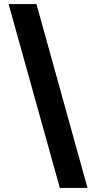

<svg xmlns="http://www.w3.org/2000/svg" viewBox="-20 -801 470 937"><path d="M407 116H272L22 -781H158Z"/></svg>

Font: DM Sans 20pt ExtraBold
Style: Regular
Weight: 800
Version: Version 4.004;gftools[0.9.30]